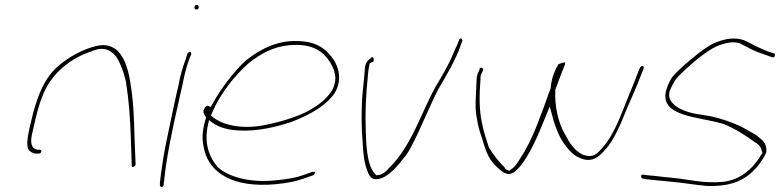

<svg xmlns="http://www.w3.org/2000/svg" viewBox="-20 -729 3209 790"><path d="M101 -200C92 -159 87 -122 101 -109C109 -101 122 -97 128 -97H138C144 -97 149 -100 150 -105C151 -110 148 -113 142 -113H132C96 -123 110 -170 117 -200C128 -247 136 -286 153 -329C183 -414 256 -482 346 -514C375 -526 406 -537 435 -517C450 -508 462 -493 471 -473C482 -450 491 -424 498 -394C511 -308 515 -256 519 -146L522 -48C521 -35 538 -45 538 -53L534 -149C531 -261 529 -311 515 -398C506 -450 488 -506 451 -530C416 -551 386 -545 338 -528C292 -510 249 -484 215 -453C164 -408 137 -340 116 -263Z M780 -700C779 -695 782 -690 788 -690C794 -690 797 -692 798 -698C799 -703 795 -709 790 -709C785 -709 781 -706 780 -700ZM714 -376C708 -352 703 -328 697 -301C691 -274 685 -246 679 -216L660 -124C652 -84 641 -8 638 23V34C638 36 638 36 641 39C647 44 653 36 654 30V20L655 19C663 -73 689 -196 713 -301C719 -328 724 -352 730 -376C737 -414 747 -455 759 -487L767 -506C767 -507 767 -509 766 -512C762 -520 754 -513 751 -508L745 -489V-488C733 -456 721 -417 714 -376Z M821 -282C812 -270 820 -257 828 -247L826 -239C809 -181 811 -149 822 -107C845 -19 937 45 1114 29C1165 24 1201 16 1229 6L1269 -8C1271 -9 1274 -12 1276 -18C1278 -20 1279 -21 1274 -22H1266L1226 -8C1199 2 1164 8 1114 13C1007 24 921 -1 876 -41C842 -81 818 -138 836 -217L840 -235L853 -225C878 -207 910 -195 964 -192C1041 -188 1117 -207 1178 -227C1251 -255 1319 -291 1357 -346C1389 -400 1374 -452 1351 -486C1330 -516 1301 -544 1252 -555C1141 -576 1059 -533 990 -479C942 -434 888 -364 853 -299L847 -289L838 -293C832 -296 827 -292 821 -283ZM848 -254 854 -268C886 -343 946 -419 1003 -469C1052 -507 1102 -537 1171 -543C1268 -552 1312 -514 1336 -476C1353 -450 1376 -404 1343 -352C1321 -319 1285 -293 1253 -275C1205 -249 1141 -229 1072 -215C966 -193 884 -219 848 -254ZM854 -268Z M1481 -445C1479 -409 1473 -365 1470 -324C1467 -267 1467 -199 1472 -146C1474 -99 1479 -55 1492 -25C1501 0 1513 18 1552 3C1581 -7 1615 -44 1640 -77C1656 -95 1666 -114 1677 -135C1714 -207 1747 -291 1785 -365L1786 -366C1818 -421 1855 -483 1875 -541L1880 -555C1883 -563 1883 -562 1882 -564C1878 -578 1869 -569 1866 -557L1861 -544C1857 -535 1850 -522 1843 -504C1825 -460 1796 -412 1771 -370C1712 -263 1673 -127 1580 -37C1572 -27 1553 -8 1531 -8H1528C1521 -17 1517 -18 1509 -34C1484 -86 1486 -170 1484 -241C1484 -294 1487 -347 1492 -398C1494 -422 1495 -438 1499 -457L1501 -468C1506 -472 1517 -475 1517 -476C1519 -484 1517 -494 1513 -494C1509 -494 1507 -492 1507 -490H1506C1490 -478 1484 -471 1481 -445Z M1941 -401C1940 -363 1936 -321 1937 -283C1940 -240 1950 -195 1963 -161C1976 -119 1986 -80 2017 -49C2042 -26 2064 0 2096 -21C2099 -23 2102 -27 2106 -30C2132 -53 2158 -99 2177 -138C2195 -174 2210 -214 2227 -254L2242 -291L2258 -232C2266 -206 2274 -185 2285 -164C2303 -131 2333 -91 2366 -79C2413 -58 2445 -81 2472 -116H2473C2509 -157 2536 -224 2562 -288C2580 -331 2598 -368 2614 -411L2626 -441C2630 -452 2630 -455 2625 -457C2620 -460 2613 -452 2610 -443L2598 -413C2591 -394 2583 -374 2575 -355C2543 -280 2513 -182 2461 -124C2451 -113 2434 -88 2408 -87C2400 -86 2389 -89 2380 -92H2378L2377 -93C2343 -110 2322 -143 2306 -174C2277 -223 2261 -292 2265 -361L2266 -363C2279 -399 2292 -432 2304 -462L2306 -472C2302 -473 2291 -470 2278 -465C2263 -441 2252 -414 2247 -379C2247 -374 2246 -367 2245 -362L2244 -361C2234 -337 2227 -312 2218 -289L2189 -213C2170 -166 2148 -118 2122 -80C2112 -63 2101 -44 2084 -33L2076 -26C2070 -28 2061 -32 2058 -35V-36V-38C2033 -63 2012 -89 1993 -120H1992V-121C1982 -153 1970 -185 1963 -224C1951 -276 1952 -341 1957 -403C1957 -413 1957 -420 1962 -428C1967 -437 1969 -442 1968 -444C1967 -451 1959 -452 1955 -449C1954 -447 1953 -446 1952 -440C1946 -426 1941 -420 1941 -401Z M2621 -10C2615 -6 2619 3 2622 5L2636 8C2667 11 2707 16 2745 19C2792 23 2841 32 2887 36C2993 40 3048 10 3092 -39C3106 -55 3126 -83 3133 -103C3136 -133 3123 -149 3102 -164V-165H3101C3094 -172 3084 -178 3071 -185C3057 -192 3044 -201 3026 -210C2987 -227 2947 -242 2902 -251L2841 -261C2808 -267 2771 -282 2754 -298C2739 -312 2729 -326 2735 -353L2736 -355C2740 -367 2748 -382 2758 -399C2770 -416 2795 -439 2835 -474C2875 -508 2907 -529 2930 -539C2962 -552 2996 -561 3027 -550V-549L3059 -533L3060 -532C3083 -519 3110 -510 3136 -501L3155 -494H3156C3160 -494 3163 -493 3165 -493C3171 -504 3169 -508 3166 -509L3144 -516H3143C3131 -521 3121 -525 3110 -530C3082 -541 3065 -554 3040 -564C3003 -576 2968 -571 2924 -554C2901 -545 2866 -521 2822 -484C2778 -447 2750 -420 2741 -404C2730 -386 2725 -370 2720 -354C2696 -248 2853 -250 2953 -220H2955C3008 -198 3054 -168 3087 -143C3104 -134 3112 -122 3116 -103L3117 -100C3083 -41 3034 9 2957 19C2877 27 2812 9 2751 3C2713 0 2673 -6 2643 -8L2627 -10C2626 -10 2624 -11 2621 -10Z"/></svg>

Font: Stray Cat
Style: ExLtExtObl
Weight: 200
Version: Version 1.0